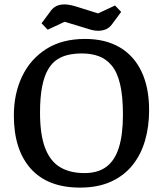

<svg xmlns="http://www.w3.org/2000/svg" viewBox="-20 -838 739 873"><path d="M344 15Q197 15 120 -71Q43 -157 43 -313Q43 -412 80.5 -490.5Q118 -569 190 -615Q262 -661 367 -661Q459 -661 524 -623Q589 -585 623.5 -512.5Q658 -440 658 -337Q658 -263 639.5 -199Q621 -135 582.5 -87Q544 -39 484.5 -12Q425 15 344 15ZM364 -51Q425 -51 463.5 -79.5Q502 -108 520.5 -167Q539 -226 539 -316Q539 -401 526 -455.5Q513 -510 488 -540Q463 -570 429 -582.5Q395 -595 352 -595Q321 -595 292.5 -589Q264 -583 240 -567.5Q216 -552 198.5 -522Q181 -492 171.5 -444Q162 -396 162 -326Q162 -226 185 -165.5Q208 -105 253 -78Q298 -51 364 -51ZM426 -698Q411 -698 394.5 -702.5Q378 -707 360 -713L274 -739L197 -703L169 -732L206 -782Q220 -803 236.5 -810.5Q253 -818 273 -818Q288 -818 305 -814Q322 -810 340 -804L426 -777L503 -813L531 -784L494 -734Q480 -713 463 -705.5Q446 -698 426 -698Z"/></svg>

Font: Faustina Medium
Style: Regular
Weight: 500
Designer: Alfonso Garcia
Foundry: http://www.omnibus-type.com
Version: Version 1.200